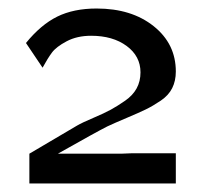

<svg xmlns="http://www.w3.org/2000/svg" viewBox="-20 -792 484 451"><path d="M41 -691Q76 -734 114.5 -753Q153 -772 207 -772Q289 -772 341 -730.5Q393 -689 393 -624Q393 -602 384.5 -585Q376 -568 357.5 -555.5Q339 -543 322.5 -535Q306 -527 277.5 -515Q249 -503 232 -495Q208 -483 116 -431H265L290 -432H393V-361H49V-431Q147 -489 161 -497Q173 -504 199 -515Q225 -526 240.5 -534.5Q256 -543 274 -555.5Q292 -568 301 -584.5Q310 -601 310 -622Q310 -660 277.5 -684Q245 -708 194 -708Q161 -708 136.5 -695Q112 -682 102 -668.5Q92 -655 80 -633Z"/></svg>

Font: CMU Sans Serif
Style: Medium
Weight: 500
Version: Version 0.7.0